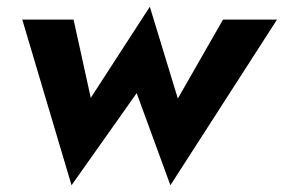

<svg xmlns="http://www.w3.org/2000/svg" viewBox="-20 -518 841 569"><path d="M46 -460 192 31 385 -242 485 31 801 -460H641L507 -226L424 -498L249 -228L198 -460Z"/></svg>

Font: Jost
Style: Bold Italic
Weight: 700
Italic angle: -5°
Version: Version 3.710